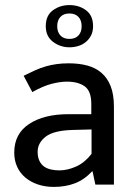

<svg xmlns="http://www.w3.org/2000/svg" viewBox="-20 -726 529 755"><path d="M73 -428Q97 -440 118 -449.5Q139 -459 160 -465Q181 -471 203 -474Q225 -477 251 -477Q290 -477 322.5 -468.5Q355 -460 378.5 -440Q402 -420 415 -387.5Q428 -355 428 -306V0H355L344 -52H342Q311 -19 274 -5Q237 9 192 9Q158 9 129.5 -0.5Q101 -10 80 -27.5Q59 -45 47.5 -70Q36 -95 36 -126Q36 -200 94.5 -238.5Q153 -277 249 -277H339V-317Q339 -368 313 -386.5Q287 -405 243 -405Q217 -405 183.5 -396.5Q150 -388 107 -364ZM340 -217 266 -215Q191 -213 159.5 -188.5Q128 -164 128 -129Q128 -108 135 -93.5Q142 -79 153.5 -71Q165 -63 180.5 -59.5Q196 -56 213 -56Q246 -56 280 -71.5Q314 -87 340 -121ZM160 -623Q160 -665 188 -685.5Q216 -706 253 -706Q291 -706 318.5 -685.5Q346 -665 346 -623Q346 -602 338 -586.5Q330 -571 317 -560.5Q304 -550 287.5 -545Q271 -540 253 -540Q217 -540 188.5 -561.5Q160 -583 160 -623ZM205 -623Q205 -600 217.5 -586.5Q230 -573 253 -573Q276 -573 288.5 -586.5Q301 -600 301 -623Q301 -646 288.5 -659.5Q276 -673 253 -673Q230 -673 217.5 -659.5Q205 -646 205 -623Z"/></svg>

Font: Mukta
Style: Regular
Weight: 400
Designer: Girish Dalvi and Yashodeep Gholap
Foundry: Ek Type
Version: Version 2.538;PS 1.001;hotconv 16.6.51;makeotf.lib2.5.65220;